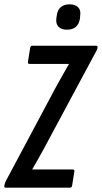

<svg xmlns="http://www.w3.org/2000/svg" viewBox="-39 -866 471 886"><path d="M-12 0Q-21 0 -19 -8L-18 -14Q-17 -18 -16 -21Q-15 -24 -14 -27L219 -464Q234 -491 249.5 -518.5Q265 -546 279 -570V-571Q259 -571 238.5 -571Q218 -571 200 -571H98Q88 -571 90 -581L100 -644Q102 -655 110 -655H403Q413 -655 411 -647L410 -641Q409 -638 407.5 -634.5Q406 -631 404 -628L162 -177Q149 -153 135.5 -129.5Q122 -106 110 -85V-84Q131 -84 150 -84Q169 -84 188 -84H296Q306 -84 304 -74L294 -11Q293 0 284 0ZM270 -729Q244 -729 231 -742.5Q218 -756 221 -781L223 -794Q226 -820 241.5 -833Q257 -846 282 -846Q308 -846 321.5 -832.5Q335 -819 331 -794L330 -781Q326 -755 311 -742Q296 -729 270 -729Z"/></svg>

Font: Sofia Sans Extra Condensed SemiBold
Style: Italic
Weight: 600
Italic angle: -9°
Designer: Botio Nikoltchev, Ani Petrova
Foundry: lettersoup
Version: Version 4.101